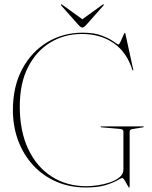

<svg xmlns="http://www.w3.org/2000/svg" viewBox="-20 -862 705 893"><path d="M583 0Q583 7.5 582.5 9.2Q582 11 581 11Q579 11 573 -0.2Q567 -11.5 560.2 -22.8Q553.5 -34 548 -34Q543.5 -34 525 -23Q506.5 -12 471.2 -1Q436 10 380.5 10Q303.5 10 241 -17.5Q178.5 -45 133.5 -94.2Q88.5 -143.5 64.2 -209Q40 -274.5 40 -350Q40 -459.5 83.2 -540.5Q126.5 -621.5 200 -665.8Q273.5 -710 364.5 -710Q418.5 -710 454 -696.2Q489.5 -682.5 508.2 -668.8Q527 -655 531 -655Q534.5 -655 540.8 -668.5Q547 -682 552.8 -695.5Q558.5 -709 560 -709Q562.5 -709 563 -706L599.5 -539Q599.5 -538.5 600 -537.2Q600.5 -536 599.5 -535Q597.5 -533 595.5 -537Q570 -619 508.5 -661.5Q447 -704 360.5 -704Q280 -704 214.8 -664.8Q149.5 -625.5 110.8 -550.5Q72 -475.5 72 -367Q72 -252 111.2 -168.8Q150.5 -85.5 220.5 -40.8Q290.5 4 381.5 4Q403.5 4 432.8 0Q462 -4 489.8 -13.2Q517.5 -22.5 535.8 -37.5Q554 -52.5 554 -74V-250Q554 -260.5 540 -262L451 -270Q448 -270 448 -272Q448 -274 451 -274H646Q649 -274 649 -272Q649 -271 646 -270L597 -262Q583 -260 583 -250ZM381.5 -746.5Q370.5 -734 363 -734Q355.5 -734 344.5 -746.5L265.5 -835.5Q262 -839.5 264 -841.5Q265.5 -843 270 -839.5L363 -772.5L456 -839.5Q460.5 -843 462 -841.5Q464 -839.5 460.5 -835.5Z"/></svg>

Font: Fraunces 144pt Thin
Style: Regular
Weight: 100
Version: Version 1.000;[f99f86859]